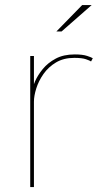

<svg xmlns="http://www.w3.org/2000/svg" viewBox="-20 -758 418 778"><path d="M102.5 0V-531H117.5V-388H108Q111.5 -404 122.2 -428.8Q133 -453.5 153.5 -478.5Q174 -503.5 205.8 -520.5Q237.5 -537.5 283 -537.5Q314.5 -537.5 332.8 -531.5Q351 -525.5 356 -522L349 -509Q344 -512.5 328.2 -518Q312.5 -523.5 281 -523.5Q238 -523.5 207 -505Q176 -486.5 156.2 -458.2Q136.5 -430 127 -399.8Q117.5 -369.5 117.5 -346V0ZM208.5 -630.5 313 -737.5H351.5L229.5 -630.5Z"/></svg>

Font: Epilogue Thin
Style: Regular
Weight: 250
Designer: Tyler Finck
Foundry: Etcetera Type Co
Version: Version 2.111